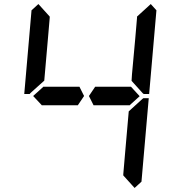

<svg xmlns="http://www.w3.org/2000/svg" viewBox="-20 -975 856 950"><path d="M628 -546 671 -499 620 -453V-454H602H600H471H450H443L420 -500L451 -546H458H479H492ZM144 -500 196 -547V-546H332H373L396 -500L365 -454H208H205H188V-453ZM684 -485 689 -489H716L680 -76L646 -45L590 -107V-113L599 -218L617 -424ZM726 -955 754 -924 718 -510H691L686 -514L631 -575L633 -607L649 -782L658 -887V-893ZM131 -515 127 -510H100L136 -924L170 -955L226 -893V-887L217 -782L199 -576Z"/></svg>

Font: DSEG14 Classic
Style: Italic
Weight: 400
Italic angle: -5°
Designer: Keshikan(Twitter:@keshinomi_88pro)
Version: Version 0.46